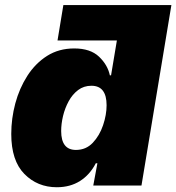

<svg xmlns="http://www.w3.org/2000/svg" viewBox="-20 -748 711 774"><path d="M209 6.8Q130.9 6.8 78.1 -46.9Q25.4 -100.6 25.4 -208Q25.4 -270 41.7 -331.1Q58.1 -392.1 90.3 -442.4Q122.6 -492.7 169.9 -522.7Q217.3 -552.7 279.3 -552.7Q344.2 -552.7 379.2 -519.5Q414.1 -486.3 422.9 -444.3H427.7L451.2 -585H211.9L235.4 -727.5H670.9L550.3 0H356L372.6 -89.8H366.2Q342.3 -43.5 302.5 -18.3Q262.7 6.8 209 6.8ZM286.1 -143.6Q326.7 -143.6 354 -172.4Q381.3 -201.2 395.5 -243.2Q409.7 -285.2 409.7 -323.7Q409.7 -402.3 348.6 -402.3Q317.9 -402.3 294.9 -385Q272 -367.7 256.8 -339.8Q241.7 -312 234.1 -280.3Q226.6 -248.5 226.6 -219.7Q226.6 -143.6 286.1 -143.6Z"/></svg>

Font: Inter Black
Style: Italic
Weight: 900
Italic angle: -9.39999°
Designer: Rasmus Andersson
Foundry: rsms
Version: Version 4.000;git-a52131595